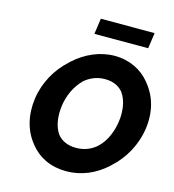

<svg xmlns="http://www.w3.org/2000/svg" viewBox="-151 -1198 1222 1345"><g transform="rotate(15 460.5 -525.5)"><path d="M396 -960 397 -959H784L786 -960L802 -1072L800 -1073H413L412 -1072ZM187 -103 193 -95C252 -22 340 22 453 22C563 22 664 -22 744 -96L751 -103C837 -180 899 -290 916 -413C933 -535 902 -643 838 -720L833 -727C773 -802 682 -847 575 -847C469 -847 367 -802 284 -727L276 -719C190 -642 128 -534 111 -413C94 -290 123 -181 187 -103ZM400 -613 401 -614C440 -649 491 -672 550 -672C609 -672 653 -652 683 -615L684 -614V-613C720 -563 731 -487 721 -413C711 -339 682 -263 628 -212C589 -176 539 -154 478 -154C416 -154 371 -176 342 -212C305 -263 296 -339 306 -413C316 -486 347 -558 400 -612ZM194 -98H193Z"/></g></svg>

Font: Hussar Woodtype
Style: SeBdObl
Weight: 900
Foundry: Cannot Into Space Fonts
Version: Version 1.07